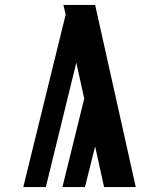

<svg xmlns="http://www.w3.org/2000/svg" viewBox="-20 -755 640 775"><path d="M74 0 245 -696 236 -735Q268 -735 300 -735Q332 -735 364 -735L528 0H400L364 -164L323 0H232L320 -357L288 -502L165 0Z"/></svg>

Font: Iosevka Custom XBdEx
Style: Regular
Weight: 800
Width: 7
Monospace: yes
Designer: Belleve Invis
Foundry: Belleve Invis
Version: Version 11.2.4; ttfautohint (v1.8.4)